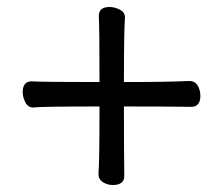

<svg xmlns="http://www.w3.org/2000/svg" viewBox="-20 -521 640 550"><path d="M303 9Q288 9 275 1Q262 -7 262 -23Q265 -53 265 -216Q94 -216 75 -213Q60 -213 52.5 -228Q45 -243 45 -257Q45 -288 71 -288Q99 -286 265 -286Q265 -447 263 -475Q263 -501 294 -501Q308 -501 323 -493.5Q338 -486 338 -471Q335 -434 335 -286Q462 -286 522 -289Q539 -289 546.5 -275.5Q554 -262 554 -247Q554 -215 528 -215Q454 -216 335 -216Q335 -91 336 -17Q336 9 303 9Z"/></svg>

Font: ToneOZ-Pinyin-WenKai-Medium
Style: Medium
Weight: 700
Designer: Fontworks Inc.
Foundry: ToneOZ
Version: Version 0.240331